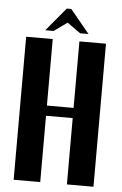

<svg xmlns="http://www.w3.org/2000/svg" viewBox="-58 -894 596 935"><g transform="rotate(5 240.0 -426.5)"><path d="M134.8 -738.8 230 -853H252L346.2 -738.8H305.2L240.2 -785.2L175.8 -738.8ZM44.9 -699.2H174.8V-374H305.2V-699.2H435.1V0H305.2V-324.2H174.8V0H44.9Z"/></g></svg>

Font: Moniqa Black Paragraph
Style: Regular
Weight: 900
Designer: Rajesh Rajput
Foundry: Rajesh Rajput
Version: Version 1.000